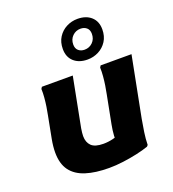

<svg xmlns="http://www.w3.org/2000/svg" viewBox="-150 -952 975 1080"><g transform="rotate(-20 337.0 -412.5)"><path d="M62 -174Q62 -191.1 64 -210.7Q66 -230.2 70 -251.6L95.2 -382.8Q99.9 -405.6 104 -432.1Q108.1 -458.6 110.3 -485.5Q112.6 -512.4 111.6 -536L118.4 -546.8H303.2L246 -251.6Q243.7 -238.4 242.6 -226.7Q241.4 -215 241.4 -206.2Q241.4 -169 262.9 -147.9Q284.4 -126.8 334.8 -126.8Q363.6 -126.8 392.8 -133.9Q421.9 -140.9 445.6 -150.8L406 -96Q403.9 -120 405.7 -150.6Q407.6 -181.1 414 -213.6L446.8 -382.8Q451.5 -405.6 455.6 -432.1Q459.7 -458.6 461.9 -485.5Q464.2 -512.4 463.2 -536L470 -546.8H654.8L584.4 -185.6Q577.7 -150 572 -110.7Q566.2 -71.4 565.6 -36L558.8 -28Q528.8 -17.4 487.9 -8.4Q447 0.6 402.9 6.3Q358.8 12 318.8 12Q237.2 12 179.8 -6.3Q122.3 -24.5 92.1 -65.2Q62 -105.8 62 -174ZM413.5 -602.6Q362.5 -602.6 332 -630Q301.5 -657.4 301.5 -705.4Q301.5 -746.8 320.5 -776.3Q339.5 -805.8 370.2 -821.6Q400.9 -837.4 436.3 -837.4Q487.3 -837.4 517.8 -810Q548.3 -782.6 548.3 -734.6Q548.3 -693.2 529.3 -663.7Q510.3 -634.2 479.6 -618.4Q448.9 -602.6 413.5 -602.6ZM416.3 -660.4Q444.8 -660.4 464.7 -680.1Q484.5 -699.8 484.5 -730.6Q484.5 -754.6 470.1 -767.1Q455.7 -779.6 433.5 -779.6Q405.3 -779.6 385.3 -759.9Q365.3 -740.2 365.3 -709.4Q365.3 -685.4 379.7 -672.9Q394.1 -660.4 416.3 -660.4Z"/></g></svg>

Font: Kufam
Style: Italic
Weight: 400
Italic angle: -11°
Designer: Artur Schmal
Foundry: Original Type
Version: Version 1.301; ttfautohint (v1.8.3)